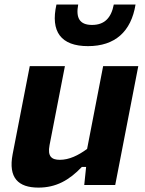

<svg xmlns="http://www.w3.org/2000/svg" viewBox="-20 -842 660 874"><path d="M115.5 -541 37.5 -140C17 -32.5 63 12 155 12C234.5 12 294.5 -21 352.5 -82H372L363.5 0H504.5L609.5 -541H449.5L376.5 -164C336 -134.5 295 -114.5 252.5 -114.5C216 -114.5 195.5 -129 205.5 -181L275.5 -541ZM336 -821.5H237C209 -698 257.5 -632 380.5 -632C503.5 -632 577 -698 597 -821.5H498C486.5 -761 456 -728.5 399 -728.5C342 -728.5 324.5 -761 336 -821.5Z"/></svg>

Font: Monaspace Neon ExtraBold
Style: Italic
Weight: 800
Italic angle: -11°
Designer: Riley Cran & the Lettermatic Team
Foundry: Lettermatic
Version: Version 1.200 (Monaspace Neon)